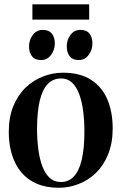

<svg xmlns="http://www.w3.org/2000/svg" viewBox="-20 -855 561 886"><path d="M20.5 -245.5Q20.5 -314 41.5 -365.2Q62.5 -416.5 98.2 -450.8Q134 -485 178.8 -502.2Q223.5 -519.5 270.5 -519.5Q349 -519.5 400 -486.8Q451 -454 475.5 -396Q500 -338 500 -263Q500 -194.5 479 -143Q458 -91.5 422.8 -57.2Q387.5 -23 343 -5.8Q298.5 11.5 251.5 11.5Q193.5 11.5 150 -7.2Q106.5 -26 78 -60.2Q49.5 -94.5 35 -141.8Q20.5 -189 20.5 -245.5ZM261 -15Q296.5 -15 320.8 -40.5Q345 -66 357.2 -118Q369.5 -170 369.5 -248.5Q369.5 -297 364 -341Q358.5 -385 346 -419.2Q333.5 -453.5 313 -473.2Q292.5 -493 262 -493Q225.5 -493 200.8 -467.8Q176 -442.5 163.5 -390.8Q151 -339 151 -259Q151 -210.5 156.8 -166.5Q162.5 -122.5 175.2 -88.2Q188 -54 209 -34.5Q230 -15 261 -15ZM169 -578Q141 -578 127.5 -595.5Q114 -613 114 -640.5Q114 -671 131.5 -694Q149 -717 176.5 -717H177.5Q206 -717 219.5 -699.5Q233 -682 233 -654.5Q233 -625.5 215.8 -601.8Q198.5 -578 170 -578ZM343 -578Q315 -578 301.5 -595.5Q288 -613 288 -640.5Q288 -671 305.2 -694Q322.5 -717 350.5 -717H351.5Q380 -717 393.2 -699.5Q406.5 -682 406.5 -654.5Q406.5 -625.5 389.2 -601.8Q372 -578 344 -578ZM391.5 -835V-764.5H129.5V-835Z"/></svg>

Font: Merriweather 144pt SemiBold
Style: Regular
Weight: 600
Version: Version 2.100